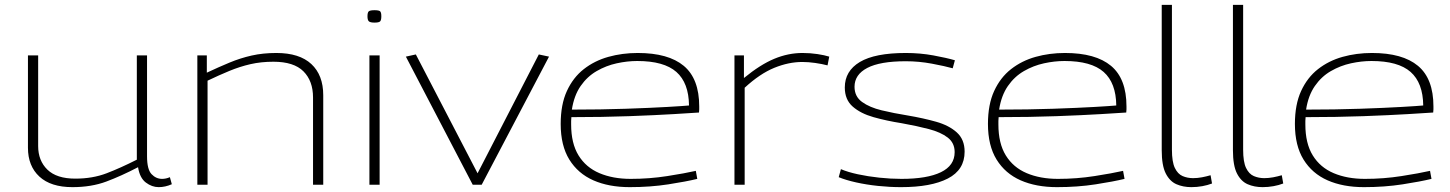

<svg xmlns="http://www.w3.org/2000/svg" viewBox="-20 -760 5968 790"><path d="M278 10Q189 10 142 -33.5Q95 -77 95 -152V-532H137V-159Q137 -99 175 -62Q213 -25 290 -25Q361 -25 418.5 -47Q476 -69 543 -103V-532H585V-117Q585 -63 603.5 -43.5Q622 -24 647 -24Q663 -24 679 -31L687 -2Q660 10 633 10Q605 10 580 -9Q555 -28 548 -72Q479 -36 417.5 -13Q356 10 278 10Z M792 0V-532H831V-461Q880 -484 924.5 -502.5Q969 -521 1015.5 -531.5Q1062 -542 1117 -542Q1212 -542 1261 -496.5Q1310 -451 1310 -368V0H1268V-359Q1268 -427 1228.5 -466.5Q1189 -506 1105 -506Q1054 -506 1010.5 -496Q967 -486 924.5 -468.5Q882 -451 834 -428V0Z M1521 -667Q1504 -667 1498 -672Q1492 -677 1492 -693Q1492 -709 1497.5 -713.5Q1503 -718 1521 -718Q1539 -718 1544 -713.5Q1549 -709 1549 -693Q1549 -677 1544 -672Q1539 -667 1521 -667ZM1500 0V-532H1542V0Z M1925 0 1650 -527 1691 -536 1945 -47 2197 -536 2239 -527 1962 0Z M2571 10Q2485 10 2421.5 -18Q2358 -46 2322.5 -103.5Q2287 -161 2287 -250Q2287 -330 2312.5 -385.5Q2338 -441 2382 -475.5Q2426 -510 2483 -526Q2540 -542 2604 -542Q2730 -542 2793.5 -489Q2857 -436 2857 -322Q2857 -317 2857 -310Q2857 -303 2856 -297Q2827 -295 2752 -290.5Q2677 -286 2568.5 -282Q2460 -278 2331 -278Q2330 -270 2330 -262.5Q2330 -255 2330 -248Q2330 -170 2360.5 -120.5Q2391 -71 2446.5 -47.5Q2502 -24 2575 -24Q2652 -24 2725.5 -35.5Q2799 -47 2843 -57L2849 -24Q2804 -13 2730 -1.5Q2656 10 2571 10ZM2333 -309Q2453 -309 2555 -312.5Q2657 -316 2726 -320Q2795 -324 2815 -326Q2814 -419 2763 -464Q2712 -509 2602 -509Q2561 -509 2517.5 -499.5Q2474 -490 2435 -467.5Q2396 -445 2369 -406Q2342 -367 2333 -309Z M3041 -532V-439Q3108 -494 3165.5 -518Q3223 -542 3282 -542Q3314 -542 3343.5 -537.5Q3373 -533 3392 -527L3385 -491Q3362 -497 3334 -501Q3306 -505 3281 -505Q3225 -505 3166 -481Q3107 -457 3044 -399V0H3002V-532Z M3431 -31 3440 -64Q3468 -52 3509.5 -43Q3551 -34 3598 -29Q3645 -24 3689 -24Q3795 -24 3851.5 -51.5Q3908 -79 3908 -134Q3908 -172 3879.5 -194Q3851 -216 3801.5 -229Q3752 -242 3690 -253Q3627 -263 3574 -278Q3521 -293 3488.5 -321.5Q3456 -350 3456 -400Q3456 -468 3518 -505Q3580 -542 3707 -542Q3766 -542 3820.5 -532Q3875 -522 3909 -512L3900 -479Q3868 -488 3814.5 -498Q3761 -508 3707 -508Q3601 -508 3548.5 -480.5Q3496 -453 3496 -403Q3496 -363 3527 -340.5Q3558 -318 3608 -306Q3658 -294 3714 -285Q3779 -274 3832 -259Q3885 -244 3917 -215Q3949 -186 3949 -136Q3949 -61 3880 -25.5Q3811 10 3688 10Q3641 10 3593 5Q3545 0 3502.5 -9.5Q3460 -19 3431 -31Z M4329 10Q4243 10 4179.5 -18Q4116 -46 4080.5 -103.5Q4045 -161 4045 -250Q4045 -330 4070.5 -385.5Q4096 -441 4140 -475.5Q4184 -510 4241 -526Q4298 -542 4362 -542Q4488 -542 4551.5 -489Q4615 -436 4615 -322Q4615 -317 4615 -310Q4615 -303 4614 -297Q4585 -295 4510 -290.5Q4435 -286 4326.5 -282Q4218 -278 4089 -278Q4088 -270 4088 -262.5Q4088 -255 4088 -248Q4088 -170 4118.5 -120.5Q4149 -71 4204.5 -47.5Q4260 -24 4333 -24Q4410 -24 4483.5 -35.5Q4557 -47 4601 -57L4607 -24Q4562 -13 4488 -1.5Q4414 10 4329 10ZM4091 -309Q4211 -309 4313 -312.5Q4415 -316 4484 -320Q4553 -324 4573 -326Q4572 -419 4521 -464Q4470 -509 4360 -509Q4319 -509 4275.5 -499.5Q4232 -490 4193 -467.5Q4154 -445 4127 -406Q4100 -367 4091 -309Z M4802 -740V-144Q4802 -94 4814 -69Q4826 -44 4846 -35.5Q4866 -27 4889 -27Q4907 -27 4925.5 -30.5Q4944 -34 4961 -39L4967 -5Q4949 2 4927 6Q4905 10 4882 10Q4848 10 4820.5 -2Q4793 -14 4776.5 -46.5Q4760 -79 4760 -142V-740Z M5095 -740V-144Q5095 -94 5107 -69Q5119 -44 5139 -35.5Q5159 -27 5182 -27Q5200 -27 5218.5 -30.5Q5237 -34 5254 -39L5260 -5Q5242 2 5220 6Q5198 10 5175 10Q5141 10 5113.5 -2Q5086 -14 5069.5 -46.5Q5053 -79 5053 -142V-740Z M5592 10Q5506 10 5442.5 -18Q5379 -46 5343.5 -103.5Q5308 -161 5308 -250Q5308 -330 5333.5 -385.5Q5359 -441 5403 -475.5Q5447 -510 5504 -526Q5561 -542 5625 -542Q5751 -542 5814.5 -489Q5878 -436 5878 -322Q5878 -317 5878 -310Q5878 -303 5877 -297Q5848 -295 5773 -290.5Q5698 -286 5589.5 -282Q5481 -278 5352 -278Q5351 -270 5351 -262.5Q5351 -255 5351 -248Q5351 -170 5381.5 -120.5Q5412 -71 5467.5 -47.5Q5523 -24 5596 -24Q5673 -24 5746.5 -35.5Q5820 -47 5864 -57L5870 -24Q5825 -13 5751 -1.5Q5677 10 5592 10ZM5354 -309Q5474 -309 5576 -312.5Q5678 -316 5747 -320Q5816 -324 5836 -326Q5835 -419 5784 -464Q5733 -509 5623 -509Q5582 -509 5538.5 -499.5Q5495 -490 5456 -467.5Q5417 -445 5390 -406Q5363 -367 5354 -309Z"/></svg>

Font: Georama Extended ExtraLight
Style: Regular
Weight: 200
Width: 7
Designer: Jean-Baptiste Levee
Foundry: Production Type
Version: Version 1.000